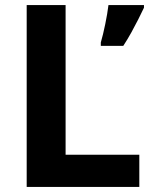

<svg xmlns="http://www.w3.org/2000/svg" viewBox="-20 -734 599 754"><path d="M84.8 0V-714H237.6V-126.4H527.1V0ZM545.4 -703.8Q535.3 -682.1 522.8 -657.6Q510.4 -633 496 -606.9Q481.7 -580.9 464.2 -554H375.9V-567.2Q380.3 -581.8 384.7 -600.5Q389.1 -619.2 393.3 -639.1Q397.5 -659 400.7 -678.5Q403.9 -698 405.9 -714H545.4Z"/></svg>

Font: Noto Sans Khmer UI
Style: Regular
Weight: 400
Designer: Danh Hong and the Monotype Design Team
Foundry: Monotype Imaging Inc.
Version: Version 2.002